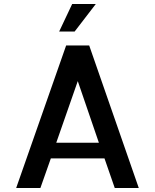

<svg xmlns="http://www.w3.org/2000/svg" viewBox="-20 -948 781 968"><path d="M61.5 0 313.5 -718.8H429.7L679.7 0H558.6L506.8 -149.4H236.3L183.6 0ZM263.7 -228.5H478.5L372.1 -539.1ZM462.9 -927.7 356.4 -789.1H278.3L343.8 -927.7Z"/></svg>

Font: Allerta
Style: Regular
Weight: 400
Designer: Matt McInerney
Foundry: Matt McInerney
Version: Version 1.0